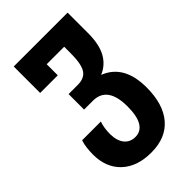

<svg xmlns="http://www.w3.org/2000/svg" viewBox="-236 -631 955 955"><g transform="rotate(-45 242.0 -153.5)"><path d="M25 42Q25 -11 37 -47H169Q157 -14 157 31Q158 78 179 103.5Q200 129 237 129Q275 129 295.5 95.5Q316 62 316 -6Q316 -148 214 -148H152V-257H217Q264 -257 283.5 -287.5Q303 -318 303 -393V-439H180V-361H56V-547H435V-404Q435 -325 409.5 -278Q384 -231 334 -210Q450 -165 450 -6Q450 112 395 176Q340 240 238 240Q138 240 81.5 186.5Q25 133 25 42Z"/></g></svg>

Font: Noto Sans Georgian Bold Cond
Style: Regular
Weight: 700
Width: 3
Designer: Monotype Design team
Foundry: Monotype Imaging Inc.
Version: Version 1.000